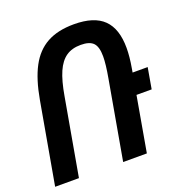

<svg xmlns="http://www.w3.org/2000/svg" viewBox="-180 -848 911 963"><g transform="rotate(-20 276.0 -367.0)"><path d="M526.5 -532.5Q526.5 -485.5 516 -426L512.5 -405.5H593L573.5 -293.5H492.5L441 0H314.5L388.5 -419Q401.5 -491 401.5 -533Q401.5 -583.5 381.8 -604.2Q362 -625 315 -625Q268 -625 236.8 -603.5Q205.5 -582 185 -535.5Q164.5 -489 151 -410L78.5 0H-48.5L28.5 -435Q47 -540 81.8 -605.2Q116.5 -670.5 174 -702.2Q231.5 -734 318 -734Q425.5 -734 476 -684.2Q526.5 -634.5 526.5 -532.5Z"/></g></svg>

Font: JuliaMono BoldItalic
Style: Regular
Weight: 700
Italic angle: -9°
Monospace: yes
Designer: cormullion
Foundry: corm
Version: Version 0.049; ttfautohint (v1.8.4)